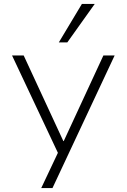

<svg xmlns="http://www.w3.org/2000/svg" viewBox="-20 -773 642 973"><path d="M189 180 284 -21V24L41 -492H100L301 -58H303L504 -492H561L246 180ZM278 -558 395 -753H460L321 -558Z"/></svg>

Font: Nunito Sans 7pt SemiExpanded ExtraLight
Style: Regular
Weight: 250
Width: 6
Designer: Vernon Adams
Foundry: Vernon Adams
Version: Version 3.101;gftools[0.9.27]